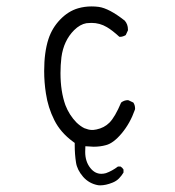

<svg xmlns="http://www.w3.org/2000/svg" viewBox="-20 -469 540 592"><path d="M360.8 53.7Q357.4 47.9 351.6 44.4H343.8Q325.7 58.1 306.6 64.9Q299.3 66.9 292.5 66.9Q272.9 66.9 258.8 49.3Q242.7 29.3 242.7 -0.5Q242.7 -2.4 243.2 -18.1Q262.7 -16.6 268.6 -16.6Q289.1 -16.6 306.6 -21.5Q329.6 -27.3 355 -57.6Q381.3 -88.9 396 -130.9Q396.5 -132.3 396.5 -133.8Q396.5 -145 391.1 -152.8L376.5 -159.7Q375.5 -160.2 374.5 -160.2Q362.8 -160.2 353.5 -152.8Q334.5 -107.9 317.4 -90.8Q301.3 -74.7 277.3 -69.8Q271 -68.4 268.1 -68.4Q265.1 -68.4 261.7 -68.4Q258.3 -68.4 252.2 -69.8Q246.1 -71.3 240.2 -73.7Q228 -79.6 215.8 -91.3Q193.4 -114.3 181.6 -145Q166.5 -187.5 166.5 -243.7Q166.5 -268.1 169.4 -292.5Q176.3 -343.8 208.5 -376Q226.6 -394 246.6 -397.5Q254.4 -398.4 262.2 -398.4Q287.6 -398.4 309.6 -385.3Q325.7 -376 348.1 -355.5Q348.6 -355.5 351.6 -355.5Q354.5 -355.5 359.1 -356.9Q363.8 -358.4 367.7 -360.8L374.5 -375.5Q374.5 -377 374.5 -377.9Q374.5 -394 364.7 -405.3Q316.4 -443.4 284.2 -447.8Q273.4 -449.2 262.2 -449.2Q240.7 -449.2 220.7 -443.4Q190.4 -434.6 165.5 -408.7Q140.6 -382.8 129.4 -348.6Q116.2 -308.1 116.2 -250Q116.2 -214.8 121.6 -180.7Q127.9 -137.7 147.5 -98.6Q166.5 -60.5 205.1 -32.2L210.4 -28.3V-21.5Q210.4 6.8 214.4 32.2Q217.8 54.7 236.3 76.2Q254.9 97.2 282.7 102.1Q285.6 102.5 288.6 102.5Q306.2 102.5 326.7 94.2Q338.9 89.4 346.9 81.1Q355 72.8 360.8 63Z"/></svg>

Font: NaikaiFont
Style: ExtraLight
Weight: 200
Version: Version 1.89